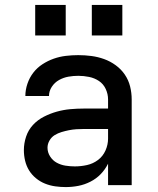

<svg xmlns="http://www.w3.org/2000/svg" viewBox="-20 -752 640 780"><path d="M247 8Q226 8 204.5 5Q183 2 163 -6Q143 -14 126 -28Q109 -42 98 -60Q87 -78 82 -99Q77 -120 77 -142Q77 -170 86 -197Q95 -224 114 -244.5Q133 -265 158.5 -278Q184 -291 211 -298.5Q238 -306 265.5 -308.5Q293 -311 321 -311H419V-348Q419 -370 409.5 -390.5Q400 -411 382 -423Q364 -435 342 -439.5Q320 -444 298 -444Q278 -444 258 -440.5Q238 -437 220 -427Q202 -417 190.5 -399.5Q179 -382 179 -362H83Q83 -387 91.5 -412Q100 -437 115.5 -457Q131 -477 152.5 -491Q174 -505 198 -513.5Q222 -522 247.5 -525Q273 -528 298 -528Q325 -528 351.5 -524.5Q378 -521 403 -512Q428 -503 450 -487Q472 -471 487 -449Q502 -427 508.5 -401Q515 -375 515 -348V0H419V-87Q407 -63 389 -44.5Q371 -26 347.5 -14Q324 -2 298.5 3Q273 8 247 8ZM284 -76Q309 -76 333.5 -81.5Q358 -87 378 -102Q398 -117 408.5 -140.5Q419 -164 419 -189V-228H321Q306 -228 290.5 -227Q275 -226 260 -223Q245 -220 230 -215.5Q215 -211 202 -203Q189 -195 181 -181Q173 -167 173 -152Q173 -133 183.5 -116.5Q194 -100 210.5 -91Q227 -82 246 -79Q265 -76 284 -76ZM353 -608V-732H477V-608ZM123 -608V-732H247V-608Z"/></svg>

Font: Iosevka SS04 Medium Extended
Style: Regular
Weight: 500
Width: 7
Monospace: yes
Designer: Belleve Invis
Foundry: Belleve Invis
Version: Version 19.0.0; ttfautohint (v1.8.4)